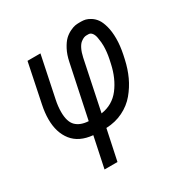

<svg xmlns="http://www.w3.org/2000/svg" viewBox="-162 -642 924 961"><g transform="rotate(-30 300.0 -162.0)"><path d="M474.1 -351.1Q474.1 -361.3 473.1 -371.8Q472.2 -382.3 469.2 -399.7Q466.3 -417 458 -428Q449.7 -439 437.5 -439H425.3Q418.5 -439 410.6 -436Q402.8 -433.1 392.1 -424.8Q381.3 -416.5 371.8 -397.5Q362.3 -378.4 356.4 -351.1L296.4 -63Q363.8 -72.8 404.3 -125.7Q444.8 -178.7 460.9 -253.9L466.3 -278.8Q474.1 -316.4 474.1 -351.1ZM168.9 187.5 206.1 10.7Q128.4 3.4 89.8 -44.9Q51.3 -93.3 51.3 -169.9Q51.3 -208 60.5 -251.5L106.9 -476.1H181.6L131.8 -236.8Q124.5 -201.7 124.5 -169.9Q124.5 -112.8 149.7 -88.4Q174.8 -64 221.2 -61.5L285.2 -365.7Q293 -404.3 308.1 -432.9Q323.2 -461.4 338.6 -476.1Q354 -490.7 372.3 -499.5Q390.6 -508.3 402.3 -510.3Q414.1 -512.2 425.3 -512.2H437.5Q450.2 -512.2 462.6 -509.3Q475.1 -506.3 491.2 -496.1Q507.3 -485.8 519 -469.2Q530.8 -452.6 539.1 -422.1Q547.4 -391.6 547.4 -351.1Q547.4 -310.5 537.6 -263.2L532.2 -238.3Q521.5 -189.5 502 -147.2Q482.4 -105 452.4 -69.1Q422.4 -33.2 378.2 -11.5Q334 10.3 280.8 12.2L243.7 187.5Z"/></g></svg>

Font: Anka/Coder
Style: Italic
Weight: 400
Italic angle: -12°
Monospace: yes
Version: Version 001.100